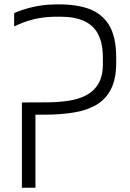

<svg xmlns="http://www.w3.org/2000/svg" viewBox="-20 -874 607 894"><path d="M101 -340V-397Q151 -397 202.5 -397.5Q254 -398 300 -405Q346 -412 381.5 -430.5Q417 -449 438 -484Q459 -519 459 -576Q459 -578 459 -589.5Q459 -601 459 -604Q459 -660 445 -696.5Q431 -733 407 -753.5Q383 -774 353 -783.5Q323 -793 291.5 -795Q260 -797 231 -796Q182 -795 138 -784.5Q94 -774 46 -751V-813Q87 -831 133.5 -841.5Q180 -852 226 -853Q319 -857 385 -836Q451 -815 486 -760Q521 -705 521 -606Q521 -604 521 -598.5Q521 -593 521 -588Q521 -583 521 -581Q521 -507 497 -459.5Q473 -412 429 -386Q385 -360 323 -350Q261 -340 185 -340ZM82 0V-397H145V0Z"/></svg>

Font: Matangi
Style: Regular
Weight: 400
Designer: Prashant Pant
Foundry: The Graphic Ant
Version: Version 3.002